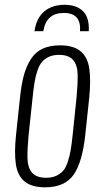

<svg xmlns="http://www.w3.org/2000/svg" viewBox="-20 -778 423 807"><path d="M125 -647Q132.8 -702.1 166 -730Q199.2 -757.8 251.5 -757.8Q302.7 -757.8 329.6 -730.2Q356.4 -702.6 353 -647H316.4Q321.8 -723.6 248.5 -723.6Q174.3 -723.6 162.1 -647ZM169.4 9.3Q112.8 9.3 83 -15.6Q53.2 -40.5 46.4 -89.4Q39.6 -138.2 47.4 -210.9L64 -367.2Q69.8 -423.8 80.6 -462.6Q91.3 -501.5 110.6 -530.8Q129.9 -560.1 159.9 -573.7Q189.9 -587.4 232.4 -587.4Q289.1 -587.4 318.8 -562.5Q348.6 -537.6 355.5 -488.5Q362.3 -439.5 355 -367.2L338.4 -210.9Q326.2 -96.2 289.3 -43.5Q252.4 9.3 169.4 9.3ZM173.8 -30.8Q198.7 -30.8 216.6 -39.1Q234.4 -47.4 245.8 -60.8Q257.3 -74.2 265.1 -98.6Q272.9 -123 277.1 -147.2Q281.2 -171.4 285.2 -209L301.8 -369.1Q307.1 -424.8 306.4 -464.6Q305.7 -504.4 287.1 -525.9Q268.6 -547.4 228 -547.4Q203.1 -547.4 185.3 -539.1Q167.5 -530.8 156 -517.1Q144.5 -503.4 136.7 -479.2Q128.9 -455.1 125 -430.7Q121.1 -406.2 117.2 -369.1L100.1 -209Q94.7 -152.8 95.5 -113.3Q96.2 -73.7 114.7 -52.2Q133.3 -30.8 173.8 -30.8Z"/></svg>

Font: Oswald
Style: Extra-Light
Weight: 200
Designer: Vernon Adams
Foundry: Vernon Adams
Version: 3.0; ttfautohint (v0.94.23-7a4d-dirty) -l 8 -r 50 -G 200 -x 